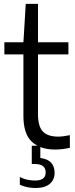

<svg xmlns="http://www.w3.org/2000/svg" viewBox="-20 -760 386 988"><path d="M263.5 9.5Q186.5 9.5 143.5 -31Q100.5 -71.5 100.5 -163V-480H2.5V-542.5H100.5L112.5 -740H175.5V-542.5H332V-480H175.5V-174.5Q175.5 -108.5 201 -82.8Q226.5 -57 279 -57Q305 -57 339.5 -64.5V0.5Q301.5 9.5 263.5 9.5ZM162 207.5Q141 207.5 119.8 203Q98.5 198.5 82 190.5V151Q103 161.5 123.2 165.2Q143.5 169 161 169Q215 169 215 127.5Q215 84 160 84H143.5V-10H187.5V53Q261 62 261 129.5Q261 165 236 186.2Q211 207.5 162 207.5Z"/></svg>

Font: Encode Sans Semi Condensed
Style: Regular
Weight: 400
Width: 4
Designer: Multiple Designers
Foundry: Impallari Type
Version: Version 3.000; ttfautohint (v1.8.3) -l 8 -r 50 -G 200 -x 14 